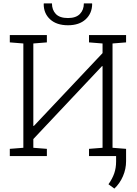

<svg xmlns="http://www.w3.org/2000/svg" viewBox="-20 -917 803 1128"><path d="M37.6 0V-42.5L117.2 -48.8V-661.6L37.6 -668V-710.9H255.4V-668L175.8 -661.6V-177.7L178.7 -176.8L582.5 -605V-661.6L502.9 -668V-710.9H720.7V-668L641.1 -661.6V-48.8L720.7 -42.5V0H502.9V-42.5L582.5 -48.8V-527.8L579.6 -528.8L175.8 -100.1V-48.8L255.4 -42.5V0ZM379.4 -768.6Q312.5 -768.6 274.4 -803.5Q236.3 -838.4 236.8 -894L237.8 -897H285.2Q285.2 -858.9 307.9 -835Q330.6 -811 379.4 -811Q426.3 -811 449.5 -835Q472.7 -858.9 472.7 -897H520.5L521.5 -894Q521 -838.4 483.2 -803.5Q445.3 -768.6 379.4 -768.6ZM651.9 190.9 617.2 165.5Q640.1 133.3 651.1 101.6Q662.1 69.8 662.1 31.7V-38.1H720.7V30.3Q720.7 75.7 702.4 118.2Q684.1 160.6 651.9 190.9Z"/></svg>

Font: Roboto Slab Light
Style: Regular
Weight: 300
Designer: Google
Version: Version 2.000; ttfautohint (v1.8.1.43-b0c9)